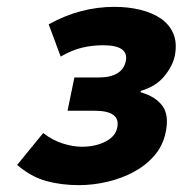

<svg xmlns="http://www.w3.org/2000/svg" viewBox="-20 -528 567 560"><path d="M210 12Q159 12 115 0Q71 -12 30 -47L106 -140Q133 -119 163 -109.5Q193 -100 219 -100Q258 -100 287.5 -115Q317 -130 322 -156Q332 -205 256 -205H177L197 -302H267Q337 -302 347 -350Q356 -396 281 -396Q249 -396 219.5 -389Q190 -382 157 -363L122 -457Q169 -483 216.5 -495.5Q264 -508 314 -508Q354 -508 389 -499.5Q424 -491 449 -474Q474 -457 485.5 -430Q497 -403 490 -366Q484 -336 459.5 -306Q435 -276 391 -263L390 -259Q433 -247 453.5 -219.5Q474 -192 463 -141Q455 -103 430.5 -74.5Q406 -46 371 -27Q336 -8 294 2Q252 12 210 12Z"/></svg>

Font: mr_Source Sans Pro
Style: Bold Italic
Weight: 700
Italic angle: -11°
Designer: Paul D. Hunt
Foundry: Adobe Systems Incorporated
Version: Version 1.036;July 10, 2024;FontCreator 11.5.0.2430 64-bit